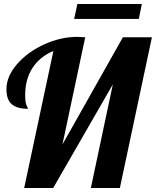

<svg xmlns="http://www.w3.org/2000/svg" viewBox="-20 -933 774 953"><path d="M245 -680Q178 -652 141.5 -596Q105 -540 105 -461Q105 -424 112 -409.5Q119 -395 119 -393Q65 -393 38.5 -415.5Q12 -438 12 -490Q12 -554 64.5 -614.5Q117 -675 199 -712.5Q281 -750 363 -750Q377 -750 403 -748L290 -216L590 -748H734L575 0H431L540 -514L244 0H100ZM364 -913H684L669 -839H348Z"/></svg>

Font: Lobster
Style: Regular
Weight: 400
Designer: Impallari Type
Foundry: Impallari Type
Version: Version 2.100